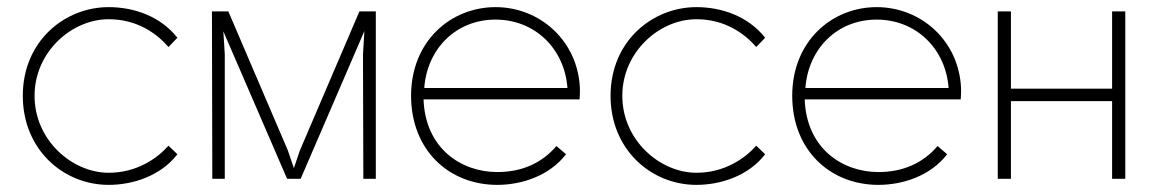

<svg xmlns="http://www.w3.org/2000/svg" viewBox="-20 -502 3240 539"><path d="M478 -69 453 -93C421 -57 364 -17 285 -17C183 -17 77 -108 77 -233C77 -356 181 -448 285 -448C366 -448 421 -407 453 -370L478 -396C430 -457 355 -482 285 -482C162 -482 44 -387 44 -233C44 -82 158 17 285 17C353 17 431 -8 478 -69Z M575 -470 576 0H611V-350L607 -414L786 0H824L1003 -415L999 -350L1000 0H1035V-470H989L822 -80L805 -30L788 -80L621 -470Z M1569 -69 1542 -92C1501 -44 1445 -19 1376 -19C1275 -19 1174 -85 1169 -223H1607C1608 -231 1608 -244 1608 -253C1603 -387 1496 -482 1371 -482C1246 -482 1134 -387 1134 -233C1134 -82 1239 17 1376 17C1444 17 1522 -8 1569 -69ZM1171 -255C1179 -365 1260 -447 1371 -447C1482 -447 1565 -365 1573 -255Z M2128 -69 2103 -93C2071 -57 2014 -17 1935 -17C1833 -17 1727 -108 1727 -233C1727 -356 1831 -448 1935 -448C2016 -448 2071 -407 2103 -370L2128 -396C2080 -457 2005 -482 1935 -482C1812 -482 1694 -387 1694 -233C1694 -82 1808 17 1935 17C2003 17 2081 -8 2128 -69Z M2639 -69 2612 -92C2571 -44 2515 -19 2446 -19C2345 -19 2244 -85 2239 -223H2677C2678 -231 2678 -244 2678 -253C2673 -387 2566 -482 2441 -482C2316 -482 2204 -387 2204 -233C2204 -82 2309 17 2446 17C2514 17 2592 -8 2639 -69ZM2241 -255C2249 -365 2330 -447 2441 -447C2552 -447 2635 -365 2643 -255Z M3139 -470H3102V-253H2818V-470H2781V0H2818V-218H3102V0H3139Z"/></svg>

Font: Kreadon Extra Light
Style: Regular
Weight: 200
Designer: kohakuno
Foundry: StudioGnu
Version: Version 1.000;Glyphs 3.1.2 (3151)